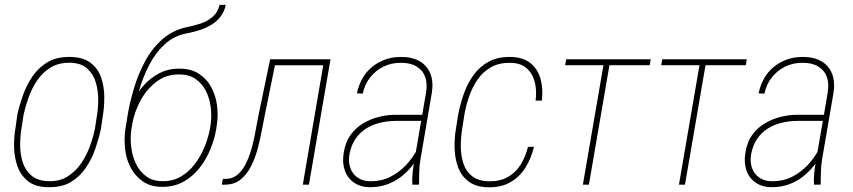

<svg xmlns="http://www.w3.org/2000/svg" viewBox="-20 -778 3596 809"><path d="M45.4 -239.3 53.2 -295.4Q62 -335 76.9 -377.2Q91.8 -419.4 116.9 -456.3Q142.1 -493.2 180.2 -515.9Q218.3 -538.6 274.4 -538.1Q329.1 -537.6 360.8 -513.9Q392.6 -490.2 405.8 -452.1Q418.9 -414.1 419.4 -371.6Q419.9 -329.1 413.6 -292L405.3 -235.4Q397 -196.3 382.3 -153.1Q367.7 -109.9 342.8 -72.5Q317.9 -35.2 280.3 -12Q242.7 11.2 186 10.7Q130.4 10.7 98.9 -13.9Q67.4 -38.6 53.7 -77.1Q40 -115.7 39.3 -158.9Q38.6 -202.1 45.4 -239.3ZM79.6 -295.9 70.8 -238.8Q65.4 -207.5 64.9 -169.2Q64.5 -130.9 75.2 -95.9Q85.9 -61 112.8 -38.1Q139.6 -15.1 187 -14.6Q232.4 -13.7 265.6 -34.9Q298.8 -56.2 321.5 -89.1Q344.2 -122.1 358.4 -160.9Q372.6 -199.7 379.9 -235.4L388.7 -292.5Q394 -322.8 393.8 -360.4Q393.6 -397.9 383.1 -432.4Q372.6 -466.8 346.7 -490Q320.8 -513.2 272.9 -513.7Q225.6 -513.7 191.9 -492.7Q158.2 -471.7 136 -438.2Q113.8 -404.8 100.3 -366.9Q86.9 -329.1 79.6 -295.9Z M905.3 -757.8 931.2 -757.3Q925.3 -729.5 909.9 -709Q894.5 -688.5 872.6 -674.8Q850.6 -661.1 824.7 -652.3Q798.8 -643.6 772.9 -638.7Q714.8 -628.9 674.6 -591.8Q634.3 -554.7 607.7 -502.4Q581.1 -450.2 565.4 -393.6Q549.8 -336.9 541.5 -289.1L534.2 -242.2H510.3L517.1 -289.1Q525.9 -342.8 543.5 -402.8Q561 -462.9 590.1 -517.6Q619.1 -572.3 663.1 -611.6Q707 -650.9 769 -664.1Q797.4 -669.4 825.9 -679Q854.5 -688.5 876.2 -707.3Q897.9 -726.1 905.3 -757.8ZM736.8 -488.8Q784.2 -488.8 817.1 -467.8Q850.1 -446.8 869.1 -412.4Q888.2 -377.9 894 -336.9Q899.9 -295.9 894 -254.9L891.1 -233.9Q883.8 -191.4 866.2 -148.4Q848.6 -105.5 820.3 -69.8Q792 -34.2 753.4 -12.5Q714.8 9.3 664.1 9.3Q614.7 9.3 582 -13.4Q549.3 -36.1 530.5 -71.8Q511.7 -107.4 507.1 -150.6Q502.4 -193.8 508.3 -234.4L511.7 -254.4Q514.2 -270 517.3 -285.6Q520.5 -301.3 525.9 -315.9Q531.2 -330.6 537.1 -345.2Q555.7 -384.3 584.5 -417Q613.3 -449.7 651.6 -469.5Q689.9 -489.3 736.8 -488.8ZM734.9 -464.4Q679.7 -464.8 638.2 -432.9Q596.7 -400.9 571 -352.3Q545.4 -303.7 537.1 -254.4L533.7 -233.9Q528.3 -199.2 532.5 -161.1Q536.6 -123 552.2 -89.4Q567.9 -55.7 595.9 -35.2Q624 -14.6 665 -14.6Q708 -14.2 741.9 -33.9Q775.9 -53.7 800.8 -86.7Q825.7 -119.6 841.6 -158.2Q857.4 -196.8 864.3 -233.9L867.7 -254.4Q872.6 -290 867.9 -326.7Q863.3 -363.3 847.7 -394.5Q832 -425.8 804.2 -445.1Q776.4 -464.4 734.9 -464.4Z M1356.4 -528.3 1352.5 -502.9H1123L1127 -528.3ZM1372.6 -528.3 1281.7 0H1255.9L1346.2 -528.3ZM1118.2 -528.3H1143.6L1094.7 -287.6Q1088.9 -260.7 1082.3 -224.4Q1075.7 -188 1065.2 -149.4Q1054.7 -110.8 1037.6 -77.1Q1020.5 -43.5 994.4 -22Q968.3 -0.5 930.2 0H914.6L918.9 -24.4H932.1Q962.9 -24.9 984.6 -45.4Q1006.3 -65.9 1020.5 -97.9Q1034.7 -129.9 1043.7 -166Q1052.7 -202.1 1058.3 -234.9Q1064 -267.6 1068.4 -288.6Z M1725.6 -99.6 1774.9 -386.2Q1781.7 -426.8 1771 -455.1Q1760.3 -483.4 1733.6 -498.8Q1707 -514.2 1666.5 -513.2Q1628.9 -513.2 1596.4 -497.6Q1564 -481.9 1540.5 -452.9Q1517.1 -423.8 1508.3 -383.3L1483.9 -384.8Q1491.2 -419.4 1507.3 -447.8Q1523.4 -476.1 1547.6 -495.8Q1571.8 -515.6 1602.3 -526.9Q1632.8 -538.1 1668.9 -538.1Q1716.3 -538.6 1748.3 -520Q1780.3 -501.5 1793.7 -466.8Q1807.1 -432.1 1799.3 -385.3L1751.5 -106Q1747.1 -79.6 1746.6 -55.4Q1746.1 -31.2 1745.6 -4.4L1745.1 0H1717.3Q1715.8 -24.9 1718.5 -50Q1721.2 -75.2 1725.6 -99.6ZM1769 -294.4 1766.6 -268.6H1645Q1609.9 -268.1 1578.4 -260Q1546.9 -252 1521.2 -235.4Q1495.6 -218.8 1478 -193.1Q1460.4 -167.5 1453.1 -131.3Q1446.8 -98.6 1455.6 -72Q1464.4 -45.4 1486.6 -29.8Q1508.8 -14.2 1541.5 -14.2Q1587.4 -14.2 1624.8 -33Q1662.1 -51.8 1691.4 -83Q1720.7 -114.3 1741.7 -155.3L1750 -129.9Q1735.8 -103 1715.1 -77.4Q1694.3 -51.8 1668.7 -32.2Q1643.1 -12.7 1611.6 -1.2Q1580.1 10.3 1542 10.7Q1500 11.2 1471.9 -8.3Q1443.8 -27.8 1432.6 -60.3Q1421.4 -92.8 1428.2 -133.8Q1435.1 -179.2 1457.5 -210Q1480 -240.7 1511.5 -259Q1543 -277.3 1576.9 -285.6Q1610.8 -293.9 1642.6 -294.4Z M2042.5 -14.2Q2087.4 -13.7 2120.4 -32.5Q2153.3 -51.3 2173.8 -84.2Q2194.3 -117.2 2204.6 -159.2H2230Q2218.3 -111.3 2194.6 -72.8Q2170.9 -34.2 2132.8 -11.5Q2094.7 11.2 2042 11.2Q1988.8 11.2 1957 -11.5Q1925.3 -34.2 1911.1 -71Q1897 -107.9 1895.5 -151.4Q1894 -194.8 1901.4 -237.3L1910.2 -293.5Q1918.5 -337.4 1933.8 -381.3Q1949.2 -425.3 1974.4 -460.7Q1999.5 -496.1 2037.6 -517.3Q2075.7 -538.6 2128.9 -538.1Q2183.1 -537.6 2214.6 -512.5Q2246.1 -487.3 2257.6 -445.8Q2269 -404.3 2263.2 -354H2236.8Q2242.2 -396.5 2233.2 -432.4Q2224.1 -468.3 2198.7 -490.7Q2173.3 -513.2 2128.4 -513.2Q2082 -513.7 2048.6 -494.6Q2015.1 -475.6 1993.2 -444.1Q1971.2 -412.6 1957.3 -373.3Q1943.4 -334 1936.5 -293.5L1927.7 -236.3Q1921.4 -199.2 1921.6 -160.2Q1921.9 -121.1 1932.9 -88.1Q1943.8 -55.2 1970.2 -34.9Q1996.6 -14.6 2042.5 -14.2Z M2552.2 -528.3 2461.4 0H2436L2526.9 -528.3ZM2721.7 -528.3 2717.8 -503.4H2361.3L2365.7 -528.3Z M2957 -528.3 2866.2 0H2840.8L2931.6 -528.3ZM3126.5 -528.3 3122.6 -503.4H2766.1L2770.5 -528.3Z M3418 -99.6 3467.3 -386.2Q3474.1 -426.8 3463.4 -455.1Q3452.6 -483.4 3426 -498.8Q3399.4 -514.2 3358.9 -513.2Q3321.3 -513.2 3288.8 -497.6Q3256.3 -481.9 3232.9 -452.9Q3209.5 -423.8 3200.7 -383.3L3176.3 -384.8Q3183.6 -419.4 3199.7 -447.8Q3215.8 -476.1 3240 -495.8Q3264.2 -515.6 3294.7 -526.9Q3325.2 -538.1 3361.3 -538.1Q3408.7 -538.6 3440.7 -520Q3472.7 -501.5 3486.1 -466.8Q3499.5 -432.1 3491.7 -385.3L3443.8 -106Q3439.5 -79.6 3439 -55.4Q3438.5 -31.2 3438 -4.4L3437.5 0H3409.7Q3408.2 -24.9 3410.9 -50Q3413.6 -75.2 3418 -99.6ZM3461.4 -294.4 3459 -268.6H3337.4Q3302.2 -268.1 3270.8 -260Q3239.3 -252 3213.6 -235.4Q3188 -218.8 3170.4 -193.1Q3152.8 -167.5 3145.5 -131.3Q3139.2 -98.6 3147.9 -72Q3156.7 -45.4 3179 -29.8Q3201.2 -14.2 3233.9 -14.2Q3279.8 -14.2 3317.1 -33Q3354.5 -51.8 3383.8 -83Q3413.1 -114.3 3434.1 -155.3L3442.4 -129.9Q3428.2 -103 3407.5 -77.4Q3386.7 -51.8 3361.1 -32.2Q3335.4 -12.7 3304 -1.2Q3272.5 10.3 3234.4 10.7Q3192.4 11.2 3164.3 -8.3Q3136.2 -27.8 3125 -60.3Q3113.8 -92.8 3120.6 -133.8Q3127.4 -179.2 3149.9 -210Q3172.4 -240.7 3203.9 -259Q3235.4 -277.3 3269.3 -285.6Q3303.2 -293.9 3335 -294.4Z"/></svg>

Font: Roboto Condensed Thin
Style: Italic
Weight: 250
Italic angle: -12°
Designer: Christian Robertson
Foundry: Google
Version: Version 3.008; 2023